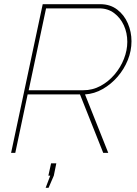

<svg xmlns="http://www.w3.org/2000/svg" viewBox="-20 -730 656 917"><path d="M33 0 184 -710H459Q506 -710 539.5 -684.5Q573 -659 590.5 -618.5Q608 -578 608 -533Q608 -487 590.5 -443.5Q573 -400 542 -364Q511 -328 471 -305Q431 -282 386 -279L497 0H473L362 -279H112L53 0ZM378 -299Q422 -299 460 -319.5Q498 -340 527 -374Q556 -408 572 -449Q588 -490 588 -530Q588 -573 571.5 -609Q555 -645 525 -667.5Q495 -690 454 -690H200L117 -299ZM198 167 220 109H211L224 50H249L237 109L212 167Z"/></svg>

Font: Raleway Thin Thin
Style: Italic
Weight: 250
Italic angle: -12°
Version: Version 4.026